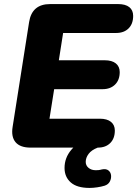

<svg xmlns="http://www.w3.org/2000/svg" viewBox="-20 -725 674 943"><path d="M130 0Q79 0 56.5 -26.5Q34 -53 42 -102L123 -617Q137 -705 226 -705H560Q596 -705 615 -690Q634 -675 634 -647Q634 -608 611.5 -585.5Q589 -563 550 -563H290L269 -429H494Q530 -429 549 -413.5Q568 -398 568 -371Q568 -332 545 -309.5Q522 -287 484 -287H246L223 -142H470Q506 -142 525 -126.5Q544 -111 544 -84Q544 -45 521.5 -22.5Q499 0 461 0ZM420 198Q358 198 327.5 171Q297 144 297 100Q297 50 330 11Q363 -28 416 -48L460 0Q429 12 415 31Q401 50 401 70Q401 88 415 99.5Q429 111 450 111Q456 111 463 110.5Q470 110 481 107Q501 103 512.5 112Q524 121 525.5 136.5Q527 152 519.5 166.5Q512 181 494 187Q478 192 457.5 195Q437 198 420 198Z"/></svg>

Font: Nunito Black
Style: Italic
Weight: 900
Italic angle: -9°
Designer: Vernon Adams
Foundry: Vernon Adams
Version: Version 3.601; ttfautohint (v1.8.2.53-6de2)